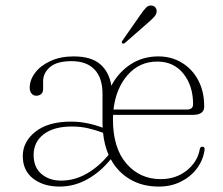

<svg xmlns="http://www.w3.org/2000/svg" viewBox="-20 -678 824 708"><path d="M733 -285.5Q733 -254.5 692 -254.5H397Q396.5 -246 396.5 -237.5Q396.5 -132.5 446 -75Q495.5 -17.5 572.5 -17.5Q629 -17.5 668.8 -49.5Q708.5 -81.5 716.5 -127Q718 -137 726 -137Q735.5 -137 734.5 -126.5Q729.5 -88 706.2 -57Q683 -26 646.8 -8Q610.5 10 565.5 10Q505 10 459.5 -16.8Q414 -43.5 388.5 -91Q350.5 -44 302.2 -17Q254 10 199.5 10Q140.5 10 102.2 -19.5Q64 -49 64 -102.5Q64 -156 111.2 -192.8Q158.5 -229.5 241 -229.5Q274 -229.5 303.5 -223.2Q333 -217 358.5 -207Q358 -216 358 -225.5V-331.5Q358 -391 328.5 -421.8Q299 -452.5 244 -452.5Q189.5 -452.5 164.2 -430.5Q139 -408.5 139 -379V-350Q139 -337.5 131.8 -331.2Q124.5 -325 113.5 -325Q103 -325 96.2 -333.2Q89.5 -341.5 89.5 -354Q89.5 -383.5 109.8 -410Q130 -436.5 166.5 -453.2Q203 -470 251.5 -470Q316.5 -470 349.8 -441Q383 -412 390.5 -362Q416.5 -411 461.2 -440.5Q506 -470 564 -470Q612 -470 650.2 -447Q688.5 -424 710.8 -382.5Q733 -341 733 -285.5ZM560 -451Q494.5 -451 451 -401.8Q407.5 -352.5 398.5 -274H668.5Q692 -274 692 -293.5Q692 -362 656.2 -406.5Q620.5 -451 560 -451ZM104 -106.5Q104 -61 132.8 -36.5Q161.5 -12 205.5 -12Q254 -12 298.5 -37Q343 -62 380.5 -107Q364.5 -143.5 360 -188.5Q334 -198 305.8 -204.8Q277.5 -211.5 245 -211.5Q178.5 -211.5 141.2 -183Q104 -154.5 104 -106.5ZM496.5 -621.5Q508.5 -639 517.8 -649Q527 -659 539 -657.5Q549 -656.5 553.8 -649.5Q558.5 -642.5 557.5 -634Q556.5 -624.5 548.2 -615.5Q540 -606.5 528.5 -596.5L440.5 -519.5Q435 -515 431 -518.5Q426.5 -521.5 432 -529Z"/></svg>

Font: Fraunces 9pt S000 Thin
Style: Regular
Weight: 100
Version: Version 1.000; ttfautohint (v1.8.3)